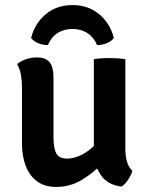

<svg xmlns="http://www.w3.org/2000/svg" viewBox="-20 -730 588 759"><path d="M475.5 -141Q475.5 -114 482 -90.8Q488.5 -67.5 503.5 -55Q499 -38.5 486.8 -20Q474.5 -1.5 461 7.5Q405 1.5 378 -38.8Q351 -79 351 -132.5V-496Q377.5 -500.5 413 -500.5Q447.5 -500.5 475.5 -496ZM67 -382.5Q67 -410 62.8 -434.2Q58.5 -458.5 47.5 -476.5Q61 -488 81.5 -495.5Q102 -503 125.5 -503Q162 -503 176.8 -483Q191.5 -463 191.5 -425V-187Q191.5 -143.5 202.8 -123.2Q214 -103 246 -103Q267.5 -103 293 -113.5Q318.5 -124 342.5 -145Q366.5 -166 382 -196V-82Q348 -45.5 302.2 -18.2Q256.5 9 202.5 9Q156.5 9 126.5 -13.2Q96.5 -35.5 81.8 -74Q67 -112.5 67 -160.5ZM430 -579.5Q419.5 -566 401 -558.8Q382.5 -551.5 363.5 -552Q351.5 -582 326 -598.8Q300.5 -615.5 266.5 -615.5Q232.5 -615.5 207 -598.8Q181.5 -582 169.5 -552Q150.5 -551.5 132.2 -558.8Q114 -566 103 -579.5Q117 -637 160.5 -673.5Q204 -710 266.5 -710Q329 -710 372.5 -673.5Q416 -637 430 -579.5Z"/></svg>

Font: Signika Negative Light SemiBold
Style: Regular
Weight: 600
Version: Version 2.001